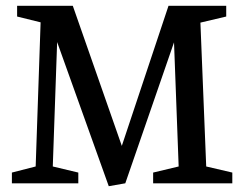

<svg xmlns="http://www.w3.org/2000/svg" viewBox="-20 -632 840 662"><path d="M355 10 177 -487 162 -58 250 -37V0H21V-37L103 -58L120 -555L39 -575V-612H231L400 -129L561 -612H760V-575L671 -554L691 -58L781 -37V0H508V-37L596 -58L580 -486L412 0Z"/></svg>

Font: Manuale Medium
Style: Regular
Weight: 500
Designer: Eduardo Tunni / Pablo Cosgaya
Foundry: Eduardo Tunni / Pablo Cosgaya
Version: Version 1.002